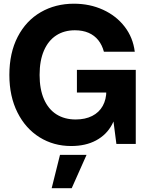

<svg xmlns="http://www.w3.org/2000/svg" viewBox="-20 -758 779 1011"><path d="M29.3 -363.3Q29.3 -479.5 73.3 -564.4Q117.3 -649.2 194.5 -693.8Q271.7 -738.5 369.3 -738.5Q452.6 -738.5 522.4 -706.7Q592.2 -674.9 636.3 -617.6Q680.5 -560.3 689.6 -485.7H527.1Q517.8 -520.9 497.6 -546.3Q477.4 -571.7 446.4 -585.2Q415.3 -598.6 374.5 -598.6Q317.8 -598.6 275.9 -571.4Q234.1 -544.1 211.3 -491.4Q188.5 -438.6 188.5 -363.3Q188.5 -288.5 211.5 -235.7Q234.6 -182.9 277.2 -155.9Q319.9 -128.9 378.4 -128.9Q428.9 -128.9 465.3 -147.4Q501.8 -165.9 520.9 -200.2Q540 -234.5 540 -280.4H598.4V-226.9Q598.4 -155.5 569.7 -101.9Q541 -48.3 486 -18.7Q431 10.9 354.6 10.9Q262.6 10.9 188.5 -35Q114.5 -81 71.9 -165.9Q29.3 -250.8 29.3 -363.3ZM570.7 -171.3V-270.6H385V-390H694.9V0H592.9ZM295.9 57.6H435.7L357.6 233H252.1Z"/></svg>

Font: Intratopia Thin
Style: Regular
Weight: 100
Designer: Rasmus Andersson
Foundry: rsms
Version: Version 3.000;Glyphs 3.2.3 (3260)